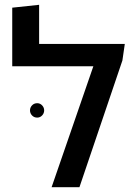

<svg xmlns="http://www.w3.org/2000/svg" viewBox="-20 -780 574 800"><path d="M143 -597H500L490 -528L311 0H195L369 -504H31V-748L143 -760ZM135 -290Q122 -290 113.5 -299Q105 -308 105 -320Q105 -332 113.5 -341Q122 -350 135 -350Q147 -350 155.5 -341Q164 -332 164 -320Q164 -308 155.5 -299Q147 -290 135 -290Z"/></svg>

Font: Noto Sans Hebrew Thin Medium
Style: Regular
Weight: 500
Version: Version 3.001